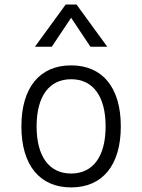

<svg xmlns="http://www.w3.org/2000/svg" viewBox="-20 -815 626 845"><path d="M293 9.8C431.2 9.8 511.7 -87.9 511.7 -258.8C511.7 -429.7 431.2 -527.3 293 -527.3C154.8 -527.3 74.2 -429.7 74.2 -258.8C74.2 -87.9 154.8 9.8 293 9.8ZM293 -51.3C196.3 -51.3 141.1 -126.5 141.1 -258.8C141.1 -391.1 196.3 -466.3 293 -466.3C389.6 -466.3 444.8 -391.1 444.8 -258.8C444.8 -126.5 389.6 -51.3 293 -51.3ZM133.8 -609.4H208L293 -736.8L377.9 -609.4H452.1L316.9 -794.9H269Z"/></svg>

Font: Cascadia Code Light
Style: Regular
Weight: 300
Monospace: yes
Designer: Aaron Bell
Foundry: Saja Typeworks
Version: Version 2404.023